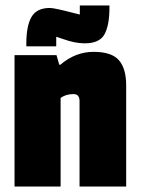

<svg xmlns="http://www.w3.org/2000/svg" viewBox="-20 -680 513 700"><path d="M200 -444Q255 -491 321 -491Q387 -491 413.5 -460.5Q440 -430 440 -369V0H270V-312Q270 -337 248 -337Q220 -337 201 -323V0H33V-479H186L196 -444ZM379 -660V-652Q379 -588 361 -555Q343 -522 289 -522Q253 -522 209 -538L185 -546V-511H76V-521Q76 -586 95 -618.5Q114 -651 162 -651Q178 -651 251 -632L271 -627V-660Z"/></svg>

Font: Passion One
Style: Regular
Weight: 400
Designer: Alejandro Lo Celso
Foundry: Fontstage
Version: Version 1.001